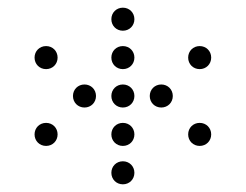

<svg xmlns="http://www.w3.org/2000/svg" viewBox="-20 -500 640 500"><path d="M300 -420C317 -420 330 -433 330 -450C330 -467 317 -480 300 -480C283 -480 270 -467 270 -450C270 -433 283 -420 300 -420ZM100 -320C117 -320 130 -333 130 -350C130 -367 117 -380 100 -380C83 -380 70 -367 70 -350C70 -333 83 -320 100 -320ZM300 -320C317 -320 330 -333 330 -350C330 -367 317 -380 300 -380C283 -380 270 -367 270 -350C270 -333 283 -320 300 -320ZM500 -320C517 -320 530 -333 530 -350C530 -367 517 -380 500 -380C483 -380 470 -367 470 -350C470 -333 483 -320 500 -320ZM200 -220C217 -220 230 -233 230 -250C230 -267 217 -280 200 -280C183 -280 170 -267 170 -250C170 -233 183 -220 200 -220ZM300 -220C317 -220 330 -233 330 -250C330 -267 317 -280 300 -280C283 -280 270 -267 270 -250C270 -233 283 -220 300 -220ZM400 -220C417 -220 430 -233 430 -250C430 -267 417 -280 400 -280C383 -280 370 -267 370 -250C370 -233 383 -220 400 -220ZM100 -120C117 -120 130 -133 130 -150C130 -167 117 -180 100 -180C83 -180 70 -167 70 -150C70 -133 83 -120 100 -120ZM300 -120C317 -120 330 -133 330 -150C330 -167 317 -180 300 -180C283 -180 270 -167 270 -150C270 -133 283 -120 300 -120ZM500 -120C517 -120 530 -133 530 -150C530 -167 517 -180 500 -180C483 -180 470 -167 470 -150C470 -133 483 -120 500 -120ZM300 -20C317 -20 330 -33 330 -50C330 -67 317 -80 300 -80C283 -80 270 -67 270 -50C270 -33 283 -20 300 -20Z"/></svg>

Font: TINY 5x3 60
Style: Regular
Weight: 150
Designer: Jack Halten Fahnestock
Foundry: Velvetyne Type Foundry
Version: Version 1.002;hotconv 1.0.109;makeotfexe 2.5.65596